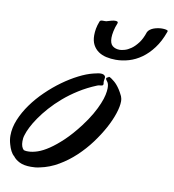

<svg xmlns="http://www.w3.org/2000/svg" viewBox="-129 -693 695 768"><g transform="rotate(10 218.5 -309.0)"><path d="M275.9 -368.2Q275.9 -363.8 273.7 -362.3Q271.5 -360.8 268.1 -360.4Q264.6 -359.9 260 -359.4Q255.4 -358.9 251 -356.9Q212.9 -341.3 180.4 -320.8Q147.9 -300.3 121.6 -277.6Q95.2 -254.9 74.2 -231.2Q53.2 -207.5 38.1 -185.5Q22.9 -163.6 13.4 -144.5Q3.9 -125.5 0 -111.8Q-2.4 -104.5 -3.2 -98.4Q-3.9 -92.3 -3.9 -85.9Q-3.9 -62.5 7.8 -51.8Q12.7 -50.3 17.1 -50Q21.5 -49.8 25.9 -49.8Q42.5 -49.8 63.5 -56.9Q84.5 -64 109.1 -80.6Q133.8 -97.2 161.9 -123.8Q189.9 -150.4 220.2 -189.9Q242.2 -218.8 256.6 -243.9Q271 -269 279.5 -289.8Q288.1 -310.5 291.5 -326.7Q294.9 -342.8 294.9 -354Q294.9 -363.8 293.2 -369.9Q291.5 -376 289.1 -378.9Q282.2 -387.2 282.2 -391.1Q282.2 -393.6 283.9 -394.8Q285.6 -396 288.1 -397Q290.5 -397 290.5 -398.4Q290.5 -399.9 293 -399.9Q293.9 -399.9 296.4 -398.9Q298.8 -397.9 304.2 -394Q310.1 -389.6 315.7 -385Q321.3 -380.4 327.1 -373.5Q333 -366.7 339.4 -356.9Q345.7 -347.2 353 -332Q354.5 -328.1 355.7 -323Q356.9 -317.9 356.9 -311Q356.9 -291 347.4 -262Q337.9 -232.9 320.3 -200.4Q302.7 -168 278.1 -134.8Q253.4 -101.6 222.9 -73Q192.4 -44.4 157 -23.7Q121.6 -2.9 83 4.9Q73.2 7.3 64 8.1Q54.7 8.8 46.9 8.8Q18.1 8.8 0.5 0Q-17.1 -8.8 -25.9 -21Q-34.2 -27.8 -40 -39.3Q-45.9 -50.8 -49.8 -64.9Q-55.2 -82.5 -55.2 -100.1Q-55.2 -132.3 -41.5 -165.5Q-27.8 -198.7 -5.1 -230.2Q17.6 -261.7 46.9 -290Q76.2 -318.4 107.7 -341.1Q139.2 -363.8 170.4 -379.6Q201.7 -395.5 228 -401.9Q235.4 -403.3 243.2 -405.3Q251 -407.2 257.8 -407.2Q271.5 -407.2 275.9 -398.9Q276.9 -397 276.9 -393.1Q276.9 -389.2 275.9 -385.5Q274.9 -381.8 274.9 -375Q274.9 -373.5 275.4 -372.1Q275.9 -370.6 275.9 -368.2ZM216.8 -611.8Q219.2 -616.7 228 -616.7H236.8Q239.7 -616.7 242.7 -616.9Q245.6 -617.2 249 -618.7Q255.9 -621.1 263.9 -623Q272 -625 277.8 -625Q289.1 -625 289.1 -619.6V-617.7Q281.2 -598.1 278.1 -582.5Q274.9 -566.9 274.9 -555.7Q274.9 -532.2 286.4 -522.9Q297.9 -513.7 315.9 -513.7Q323.2 -513.7 335.4 -517.1Q347.7 -520.5 361.3 -530Q375 -539.6 388.2 -556.9Q401.4 -574.2 410.6 -602.1Q413.6 -608.4 420.2 -613.3Q426.8 -618.2 434.8 -621.1Q442.9 -624 451.7 -625.5Q460.4 -627 467.8 -627Q477.1 -627 484.4 -625.5Q491.7 -624 491.7 -620.6Q491.7 -620.1 491.5 -619.6Q491.2 -619.1 491.2 -618.2Q490.7 -617.2 490.7 -616.7Q476.6 -577.1 455.8 -549.6Q435.1 -522 410.6 -504.6Q386.2 -487.3 359.6 -479.5Q333 -471.7 306.6 -471.7Q286.6 -471.7 268.1 -475.8Q249.5 -480 235.6 -489.7Q221.7 -499.5 213.4 -515.1Q205.1 -530.8 205.1 -553.7Q205.1 -565.9 207.5 -580.3Q210 -594.7 216.8 -611.8Z"/></g></svg>

Font: Oregano
Style: Italic
Weight: 400
Italic angle: -12°
Designer: Astigmatic (AOETI)
Foundry: Astigmatic (AOETI)
Version: Version 1.000